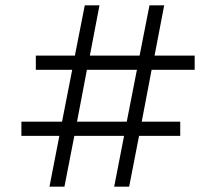

<svg xmlns="http://www.w3.org/2000/svg" viewBox="-20 -747 792 718"><path d="M454 -292 492 -486H305L268 -292ZM708 -486H547L510 -292H654V-239H500L463 -49H407L444 -239H258L221 -49H165L202 -239H60V-292H212L250 -486H114V-539H260L297 -727H352L316 -539H502L539 -727H594L558 -539H708Z"/></svg>

Font: Halant
Style: Regular
Weight: 400
Designer: Hitesh Malaviya (Devanagari), Satya Rajpurohit (Latin)
Foundry: Indian Type Foundry
Version: Version 1.101;PS 1.0;hotconv 1.0.78;makeotf.lib2.5.61930; tt